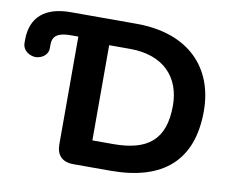

<svg xmlns="http://www.w3.org/2000/svg" viewBox="-75 -766 1044 862"><g transform="rotate(10 447.5 -335.0)"><path d="M60 -444C86 -445 116 -462 116 -494V-504C116 -533 118 -568 199 -568H233V-77C233 -27 260 0 310 0H480C719 0 846 -111 846 -336C846 -533 719 -670 480 -670H180C63 -670 0 -615 0 -512V-499C0 -460 37 -444 60 -444ZM471 -120H376V-554H471C626 -554 705 -464 705 -336C705 -180 627 -120 471 -120Z"/></g></svg>

Font: SN Pro
Style: Bold
Weight: 700
Designer: Tobias Whetton
Foundry: Supernotes
Version: Version 1.003;Glyphs 3.3 (3324)